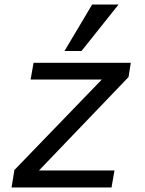

<svg xmlns="http://www.w3.org/2000/svg" viewBox="-20 -827 640 847"><path d="M43.5 -77 429 -476H115L128 -550H557L547 -487L152 -75H485L472 0H31ZM264.5 -602 386.5 -807H503L339.5 -602Z"/></svg>

Font: JuliaMono Italic
Style: Regular
Weight: 400
Italic angle: -9°
Monospace: yes
Designer: cormullion
Foundry: corm
Version: Version 0.049; ttfautohint (v1.8.4)